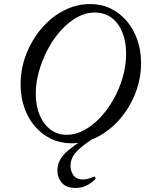

<svg xmlns="http://www.w3.org/2000/svg" viewBox="-20 -696 718 950"><path d="M334 13Q279 13 233 -9Q187 -31 153 -70.5Q119 -110 100.5 -163Q82 -216 82 -278Q82 -357 110 -428.5Q138 -500 186 -556Q234 -612 296 -644Q358 -676 426 -676Q482 -676 528 -653.5Q574 -631 607.5 -591.5Q641 -552 659.5 -499Q678 -446 678 -384Q678 -308 650.5 -236.5Q623 -165 575 -109Q527 -53 465 -20Q403 13 334 13ZM310 -29Q354 -29 396.5 -52Q439 -75 476.5 -115Q514 -155 542.5 -206Q571 -257 587.5 -314.5Q604 -372 604 -430Q604 -490 585.5 -536Q567 -582 532 -608Q497 -634 448 -634Q403 -634 360.5 -610Q318 -586 281 -545Q244 -504 216.5 -452Q189 -400 173 -343.5Q157 -287 157 -233Q157 -172 176.5 -126Q196 -80 230.5 -54.5Q265 -29 310 -29ZM354 234Q308 234 286 208.5Q264 183 264 147Q264 118 278 93.5Q292 69 320.5 45.5Q349 22 392 -5H433Q381 29 355 58.5Q329 88 329 124Q329 152 344 172Q359 192 390 192Q402 192 416 188.5Q430 185 445 178Q449 176 451.5 181.5Q454 187 452 190Q432 210 408 222Q384 234 354 234Z"/></svg>

Font: Junicode VF
Style: Italic
Weight: 400
Italic angle: -11°
Designer: Peter S. Baker
Version: Version 2.209